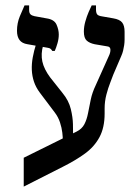

<svg xmlns="http://www.w3.org/2000/svg" viewBox="-20 -606 515 712"><path d="M68 86V-21L264 -118Q284 -128 293 -145.5Q302 -163 306.5 -186.5Q311 -210 316.5 -236.5Q322 -263 335 -290L383 -397Q390 -411 389.5 -422Q389 -433 378 -434L331 -442Q312 -446 301.5 -455.5Q291 -465 291 -489Q291 -507 296.5 -526.5Q302 -546 309 -562Q316 -578 320 -586H336V-571Q336 -558 340.5 -552.5Q345 -547 360 -545L400 -538Q424 -534 433 -522.5Q442 -511 442 -488V-459Q442 -449 440.5 -438.5Q439 -428 436.5 -418Q434 -408 430 -399L400 -329Q397 -320 389 -300Q381 -280 374.5 -255Q368 -230 368 -204V-185Q368 -133 349 -97.5Q330 -62 295 -36.5Q260 -11 212 13ZM213 -86Q213 -97 211 -114.5Q209 -132 202.5 -152Q196 -172 183 -189L128 -262Q113 -282 106 -303Q99 -324 98 -346.5Q97 -369 101.5 -393.5Q106 -418 114 -443L140 -438Q131 -406 137 -378Q143 -350 166 -319L212 -261Q235 -233 242.5 -202Q250 -171 250.5 -145.5Q251 -120 251 -106ZM174 -417Q171 -422 167.5 -425Q164 -428 156 -429L82 -442Q62 -445 52.5 -457.5Q43 -470 43 -492Q43 -520 53.5 -545.5Q64 -571 71 -586H88V-569Q88 -558 93 -553Q98 -548 108 -546L152 -538Q181 -534 189.5 -515Q198 -496 198 -478Q198 -462 193 -445Q188 -428 183 -417Z"/></svg>

Font: Frank Ruhl Libre
Style: Regular
Weight: 400
Designer: Yanek Iontef
Foundry: Fontef
Version: Version 6.004